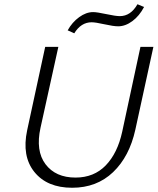

<svg xmlns="http://www.w3.org/2000/svg" viewBox="-20 -879 743 905"><path d="M330 -722 299 -736Q320 -774 353 -798Q386 -822 419 -822Q437 -822 481 -812.5Q525 -803 545 -803Q596 -803 628 -859L659 -846Q637 -804 604 -779.5Q571 -755 537 -755Q515 -755 472.5 -764.5Q430 -774 412 -774Q362 -774 330 -722ZM320 6Q202 6 142 -68.5Q82 -143 108 -265L193 -658H255L171 -277Q147 -168 194.5 -105Q242 -42 336 -42Q423 -42 478.5 -99.5Q534 -157 556 -258L642 -658H703L618 -268Q590 -141 513 -67.5Q436 6 320 6Z"/></svg>

Font: EauTestInfant Semilight
Style: Italic
Weight: 300
Italic angle: -12°
Designer: Christian Thalmann (Catharsis Fonts)
Version: Version 0.001;PS 000.001;hotconv 1.0.88;makeotf.lib2.5.64775